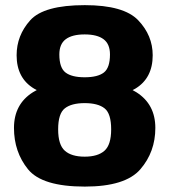

<svg xmlns="http://www.w3.org/2000/svg" viewBox="-20 -700 646 728"><path d="M301.5 7.5Q455.5 7.5 512.2 -58.2Q569 -124 569 -215Q569 -304.5 497.5 -350Q426 -395.5 301.5 -395.5Q176.5 -395.5 104.8 -350.2Q33 -305 33 -215Q33 -124 86.2 -58.2Q139.5 7.5 301.5 7.5ZM301 -106Q251 -106 225.8 -128.5Q200.5 -151 200.5 -209.5Q200.5 -269.5 225.8 -289.2Q251 -309 301 -309Q351.5 -309 376.5 -289.2Q401.5 -269.5 401.5 -209.5Q401.5 -151 376.2 -128.5Q351 -106 301 -106ZM301.5 -324Q427 -324 493 -363.8Q559 -403.5 559 -490.5Q559 -565.5 504.2 -623Q449.5 -680.5 301.5 -680.5Q146 -680.5 94.5 -623Q43 -565.5 43 -490.5Q43 -403.5 109.5 -363.8Q176 -324 301.5 -324ZM301 -407Q252 -407 228.5 -425Q205 -443 205 -493.5Q205 -533 229.2 -551.2Q253.5 -569.5 301 -569.5Q348.5 -569.5 372.8 -551.2Q397 -533 397 -493.5Q397 -443 373.8 -425Q350.5 -407 301 -407Z"/></svg>

Font: Anybody Thin
Style: Bold
Weight: 700
Version: Version 1.113;gftools[0.9.25]